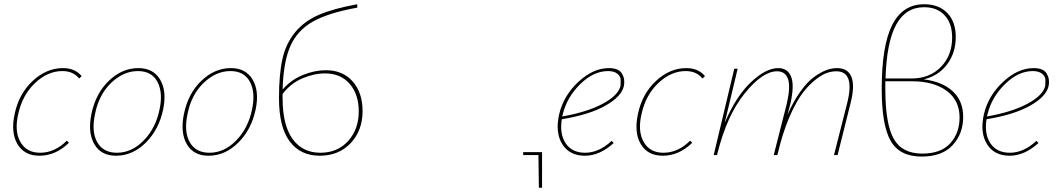

<svg xmlns="http://www.w3.org/2000/svg" viewBox="-20 -731 4980 905"><path d="M353 -361Q325 -396 274 -396Q205 -396 145.5 -340Q86 -284 66 -194Q47 -113 76 -62Q105 -11 169 -11Q238 -11 295 -68L305 -58Q242 3 166 3Q95 3 62.5 -51.5Q30 -106 49 -194Q69 -289 134 -349.5Q199 -410 277 -410Q334 -410 365 -372Z M527 3Q456 3 424.5 -51.5Q393 -106 411 -194Q431 -291 493.5 -350.5Q556 -410 632 -410Q703 -410 735 -355.5Q767 -301 749 -215Q729 -120 667 -58.5Q605 3 527 3ZM531 -11Q601 -11 657.5 -69Q714 -127 732 -215Q749 -295 722 -345.5Q695 -396 630 -396Q562 -396 504 -340.5Q446 -285 428 -194Q410 -110 438.5 -60.5Q467 -11 531 -11Z M963 3Q892 3 860.5 -51.5Q829 -106 847 -194Q867 -291 929.5 -350.5Q992 -410 1068 -410Q1139 -410 1171 -355.5Q1203 -301 1185 -215Q1165 -120 1103 -58.5Q1041 3 963 3ZM967 -11Q1037 -11 1093.5 -69Q1150 -127 1168 -215Q1185 -295 1158 -345.5Q1131 -396 1066 -396Q998 -396 940 -340.5Q882 -285 864 -194Q846 -110 874.5 -60.5Q903 -11 967 -11Z M1516 -400Q1596 -400 1642.5 -347Q1689 -294 1689 -207Q1689 -116 1633 -56.5Q1577 3 1487 3Q1396 3 1345.5 -64.5Q1295 -132 1295 -269Q1295 -381 1311.5 -454Q1328 -527 1371.5 -579.5Q1415 -632 1484 -661.5Q1553 -691 1664 -711V-695Q1526 -670 1453.5 -628.5Q1381 -587 1348.5 -513.5Q1316 -440 1312 -309Q1352 -355 1407.5 -377.5Q1463 -400 1516 -400ZM1490 -11Q1571 -11 1621 -66.5Q1671 -122 1671 -206Q1671 -286 1628.5 -335.5Q1586 -385 1512 -385Q1460 -385 1405 -361.5Q1350 -338 1312 -288V-269Q1312 -141 1359 -76Q1406 -11 1490 -11Z M2535 -14V154H2520L2518 0H2446V-14Z M2850 -410Q2896 -410 2911.5 -384.5Q2927 -359 2921 -327Q2911 -277 2834.5 -233.5Q2758 -190 2628 -169Q2617 -98 2647 -54.5Q2677 -11 2738 -11Q2803 -11 2863 -67L2873 -57Q2807 3 2737 3Q2664 3 2630 -52Q2596 -107 2616 -194Q2637 -281 2706.5 -345.5Q2776 -410 2850 -410ZM2905 -327Q2905 -339 2905.5 -354.5Q2906 -370 2890.5 -383Q2875 -396 2846 -396Q2778 -396 2715.5 -335Q2653 -274 2633 -194L2630 -182Q2749 -203 2822 -242.5Q2895 -282 2905 -327Z M3291 -361Q3263 -396 3212 -396Q3143 -396 3083.5 -340Q3024 -284 3004 -194Q2985 -113 3014 -62Q3043 -11 3107 -11Q3176 -11 3233 -68L3243 -58Q3180 3 3104 3Q3033 3 3000.5 -51.5Q2968 -106 2987 -194Q3007 -289 3072 -349.5Q3137 -410 3215 -410Q3272 -410 3303 -372Z M3925 -410Q3977 -410 3993.5 -368Q4010 -326 3989 -244L3928 0H3911L3973 -244Q4011 -395 3922 -395Q3900 -395 3877 -387Q3854 -379 3824 -355.5Q3794 -332 3766 -296Q3738 -260 3709.5 -198.5Q3681 -137 3659 -58L3644 0H3627L3689 -244Q3707 -324 3694 -359.5Q3681 -395 3643 -395Q3574 -395 3489.5 -290Q3405 -185 3361 -5L3360 0H3344L3441 -407H3457L3396 -152Q3449 -277 3519.5 -343.5Q3590 -410 3648 -410Q3693 -410 3709 -369.5Q3725 -329 3706 -244L3692 -190Q3720 -254 3753 -300Q3786 -346 3817.5 -368.5Q3849 -391 3875 -400.5Q3901 -410 3925 -410Z M4334 -357Q4422 -346 4471 -300.5Q4520 -255 4520 -180Q4520 -101 4470.5 -47Q4421 7 4324 7Q4221 7 4178.5 -66.5Q4136 -140 4136 -312Q4136 -516 4185.5 -613.5Q4235 -711 4336 -711Q4405 -711 4445 -670Q4485 -629 4485 -556Q4485 -482 4444 -427.5Q4403 -373 4334 -357ZM4336 -697Q4249 -697 4204 -614.5Q4159 -532 4154 -361H4276Q4362 -361 4415 -415.5Q4468 -470 4468 -554Q4468 -621 4432.5 -659Q4397 -697 4336 -697ZM4327 -7Q4415 -7 4459 -55.5Q4503 -104 4503 -177Q4503 -258 4442 -303Q4381 -348 4277 -348H4153V-313Q4153 -147 4192.5 -77Q4232 -7 4327 -7Z M4852 -410Q4898 -410 4913.5 -384.5Q4929 -359 4923 -327Q4913 -277 4836.5 -233.5Q4760 -190 4630 -169Q4619 -98 4649 -54.5Q4679 -11 4740 -11Q4805 -11 4865 -67L4875 -57Q4809 3 4739 3Q4666 3 4632 -52Q4598 -107 4618 -194Q4639 -281 4708.5 -345.5Q4778 -410 4852 -410ZM4907 -327Q4907 -339 4907.5 -354.5Q4908 -370 4892.5 -383Q4877 -396 4848 -396Q4780 -396 4717.5 -335Q4655 -274 4635 -194L4632 -182Q4751 -203 4824 -242.5Q4897 -282 4907 -327Z"/></svg>

Font: EauTestInfant Thin
Style: Italic
Weight: 250
Italic angle: -12°
Designer: Christian Thalmann (Catharsis Fonts)
Version: Version 0.001;PS 000.001;hotconv 1.0.88;makeotf.lib2.5.64775